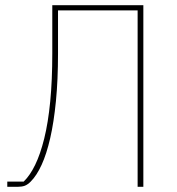

<svg xmlns="http://www.w3.org/2000/svg" viewBox="-20 -718 679 738"><path d="M8 0V-20H71Q95 -43 115 -84Q135 -125 150 -185.5Q165 -246 173 -327.5Q181 -409 181 -513V-698H531V0H509V-678H203V-513Q203 -411 195 -329.5Q187 -248 173 -187Q159 -126 140 -84.5Q121 -43 98 -20Q86 -8 75 -4Q64 0 49 0Z"/></svg>

Font: IBM Plex Sans Thin
Style: Regular
Weight: 250
Designer: Mike Abbink, Paul van der Laan, Pieter van Rosmalen
Foundry: Bold Monday
Version: Version 3.201